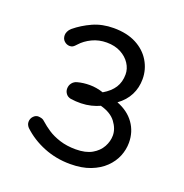

<svg xmlns="http://www.w3.org/2000/svg" viewBox="-101 -999 679 709"><g transform="rotate(20 238.0 -644.5)"><path d="M248 -381Q193 -381 144.5 -400.5Q96 -420 60 -454Q51 -464 51 -475Q51 -488 59.5 -497Q68 -506 78 -506Q84 -506 91.5 -504Q99 -502 107 -494Q119 -483 138.5 -470Q158 -457 186 -448Q214 -439 249 -439Q288 -439 312.5 -453Q337 -467 349 -489Q361 -511 361 -534Q361 -560 342 -585.5Q323 -611 282 -622Q267 -615 248.5 -610.5Q230 -606 209.5 -605.5Q189 -605 169 -608Q157 -610 150 -619Q143 -628 143 -639Q143 -652 150.5 -661.5Q158 -671 170 -674Q192 -680 218 -680Q244 -680 271 -671Q300 -688 314 -710Q328 -732 328 -762Q328 -784 315 -804Q302 -824 278.5 -836.5Q255 -849 223 -849Q192 -849 166 -836.5Q140 -824 123 -805Q115 -796 110 -793Q105 -790 98 -790Q86 -790 76.5 -798.5Q67 -807 67 -822Q67 -828 70.5 -836Q74 -844 82 -851Q111 -875 147.5 -891.5Q184 -908 229 -908Q281 -908 317.5 -889Q354 -870 373.5 -837.5Q393 -805 393 -767Q393 -733 378.5 -704.5Q364 -676 335 -655Q379 -638 402.5 -605Q426 -572 426 -529Q426 -502 415.5 -476Q405 -450 383 -428.5Q361 -407 327.5 -394Q294 -381 248 -381Z"/></g></svg>

Font: Playpen Sans Light
Style: Regular
Weight: 300
Designer: Laura Meseguer, Veronika Burian, José Scaglione
Foundry: TypeTogether
Version: Version 1.001